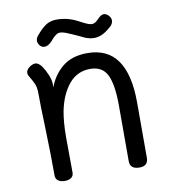

<svg xmlns="http://www.w3.org/2000/svg" viewBox="-77 -735 708 801"><g transform="rotate(-10 277.0 -334.5)"><path d="M487 -270V-36Q487 -1 450 -1Q410 -1 410 -35V-271Q410 -359 390 -400.5Q370 -442 318 -442Q263 -442 228 -400Q193 -358 179 -290Q170 -244 170 -177L171 -29Q171 -15 161 -7.5Q151 0 134 0Q115 0 105 -8Q95 -16 95 -29Q95 -118 91 -246Q88 -320 88 -377Q88 -402 82.5 -416.5Q77 -431 61 -457Q57 -463 57 -471Q57 -483 70.5 -493.5Q84 -504 97 -504Q110 -504 124 -485Q135 -469 144.5 -446.5Q154 -424 154 -404V-393Q172 -443 212 -476Q252 -509 318 -509Q487 -509 487 -270ZM120 -595Q120 -606 128 -616Q152 -645 171 -657Q190 -669 216 -669Q262 -669 304 -647Q310 -644 322.5 -637.5Q335 -631 343.5 -628Q352 -625 359 -625Q367 -625 373.5 -629.5Q380 -634 388 -642Q402 -657 413 -657Q424 -657 433.5 -647Q443 -637 443 -626Q443 -615 435 -605Q414 -585 395.5 -575.5Q377 -566 357 -566Q343 -566 329.5 -570.5Q316 -575 299 -584Q295 -586 277 -594Q272 -596 252.5 -604.5Q233 -613 220 -613Q211 -613 203 -607Q195 -601 187.5 -593Q180 -585 178 -582Q162 -566 148 -566Q137 -566 129 -574Q120 -585 120 -595Z"/></g></svg>

Font: Mali
Style: Regular
Weight: 400
Version: Version 1.000; ttfautohint (v1.6)